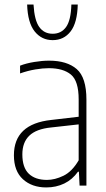

<svg xmlns="http://www.w3.org/2000/svg" viewBox="-20 -814 466 842"><path d="M183 8Q120 8 80.5 -28Q41 -64 41 -133Q41 -270.5 205 -288L325 -302V-378Q325 -459 291 -487Q257 -515 194 -515Q168 -515 135 -509.5Q102 -504 68 -492V-526Q95 -536.5 130 -542.2Q165 -548 195 -548Q274 -548 316.5 -511Q359 -474 359 -377V0H329L326 -61H322Q297.5 -26.5 261.8 -9.2Q226 8 183 8ZM78 -137Q78 -79.5 106.2 -52.2Q134.5 -25 186 -25Q220.5 -25 258.2 -43.2Q296 -61.5 325 -111V-268.5L204 -255Q139 -248.5 108.5 -219Q78 -189.5 78 -137ZM211 -638Q162.5 -638 132 -676.2Q101.5 -714.5 99 -794H127Q131 -725 152.2 -695.5Q173.5 -666 211 -666Q248.5 -666 269.8 -695.5Q291 -725 293 -794H321Q319 -714 289.5 -676Q260 -638 211 -638Z"/></svg>

Font: Encode Sans Condensed Thin
Style: Regular
Weight: 100
Width: 3
Designer: Multiple Designers
Foundry: Impallari Type
Version: Version 3.000; ttfautohint (v1.8.3) -l 8 -r 50 -G 200 -x 14 